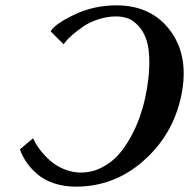

<svg xmlns="http://www.w3.org/2000/svg" viewBox="-20 -679 700 711"><path d="M215.3 -515.1 167.5 -563Q183.1 -590.3 255.4 -624.8Q327.6 -659.2 411.1 -659.2Q541.5 -659.2 611.6 -564Q681.6 -468.8 650.9 -323.2Q620.6 -180.2 512 -84Q403.3 12.2 261.2 12.2Q216.8 12.2 179.9 -0.2Q143.1 -12.7 118.7 -33.7Q94.2 -54.7 78.6 -77.4Q63 -100.1 53.7 -126L102.5 -167Q109.4 -151.9 119.9 -135.7Q130.4 -119.6 147 -102.1Q163.6 -84.5 182.9 -71Q202.1 -57.6 227.5 -48.8Q252.9 -40 279.3 -40Q320.3 -40 356.7 -58.6Q393.1 -77.1 418.5 -105.7Q443.8 -134.3 464.6 -172.6Q485.4 -210.9 497.6 -246.1Q509.8 -281.2 517.6 -316.9Q532.7 -388.2 533 -443.4Q533.2 -498.5 522.5 -530.8Q511.7 -563 492.4 -583.5Q473.1 -604 453.1 -611.1Q433.1 -618.2 410.2 -618.2Q376.5 -618.2 344 -607.4Q311.5 -596.7 289.3 -581.5Q267.1 -566.4 249.5 -551.3Q231.9 -536.1 223.6 -525.4Z"/></svg>

Font: Linux Libertine Slanted
Style: Semibold Slanted
Weight: 600
Designer: Philipp H. Poll
Foundry: Philipp H. Poll
Version: Version 5.1.1